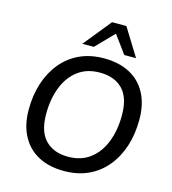

<svg xmlns="http://www.w3.org/2000/svg" viewBox="-134 -1047 1043 1164"><g transform="rotate(15 387.5 -464.5)"><path d="M374 9Q283 9 215.5 -26Q148 -61 110.5 -130Q73 -199 73 -296Q73 -386 97.5 -462Q122 -538 169 -595Q216 -652 283 -683Q350 -714 436 -714Q528 -714 595.5 -679Q663 -644 700 -575.5Q737 -507 737 -410Q737 -319 712.5 -243Q688 -167 641 -110Q594 -53 527 -22Q460 9 374 9ZM376 -81Q458 -81 514 -123.5Q570 -166 599 -240Q628 -314 628 -408Q628 -518 576.5 -571Q525 -624 433 -624Q352 -624 296 -582Q240 -540 211 -466Q182 -392 182 -298Q182 -187 234 -134Q286 -81 376 -81ZM284 -765 424 -938H514L621 -765H547L465 -877L356 -765Z"/></g></svg>

Font: Nunito Sans 12pt SemiBold
Style: Italic
Weight: 600
Italic angle: -9°
Designer: Vernon Adams
Foundry: Vernon Adams
Version: Version 3.101;gftools[0.9.27]